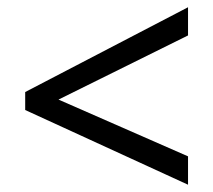

<svg xmlns="http://www.w3.org/2000/svg" viewBox="-20 -628 591 532"><path d="M501 -116.2 49.8 -323.2V-373L501 -607.9V-529.8L142.1 -352.1L501 -194.8Z"/></svg>

Font: Nokora
Style: Regular
Weight: 400
Foundry: Danh Hong
Version: Version 1.3 October 31, 2012